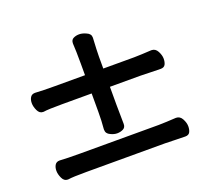

<svg xmlns="http://www.w3.org/2000/svg" viewBox="-94 -620 788 731"><g transform="rotate(-20 300.0 -254.5)"><path d="M261 -400Q261 -452 259 -482Q259 -497 270 -502Q280 -507 293 -507Q306 -507 321 -500Q338 -493 338 -478V-476Q335 -424 335 -401V-353H460Q476 -353 492.5 -354Q509 -355 530 -356H531Q547 -356 555.5 -340Q564 -324 564 -310Q564 -296 559 -286.5Q554 -277 540 -277Q517 -277 496 -278Q475 -279 459 -279H335V-206L336 -128Q336 -114 325 -108.5Q314 -103 301 -103Q288 -103 274 -110Q258 -117 258 -133V-135V-136Q261 -167 261 -205V-279H140Q84 -279 66 -276H65H63Q49 -276 41.5 -292Q34 -308 34 -322Q34 -336 40 -345.5Q46 -355 59 -355Q89 -353 141 -353H261ZM59 -81Q89 -79 141 -79H460Q476 -79 492.5 -80Q509 -81 530 -82H531Q547 -82 555.5 -66Q564 -50 564 -36Q564 -22 559 -12.5Q554 -3 540 -3Q517 -3 496 -4Q475 -5 459 -5H140Q84 -5 66 -2H65H63Q49 -2 41.5 -18Q34 -34 34 -48Q34 -62 40 -71.5Q46 -81 59 -81Z"/></g></svg>

Font: Moon Stars Kai
Style: Bold
Weight: 700
Designer: GuiWonder
Version: Version 1.101